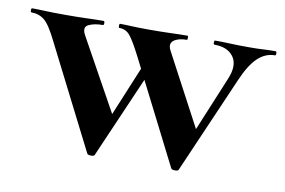

<svg xmlns="http://www.w3.org/2000/svg" viewBox="-68 -469 822 554"><g transform="rotate(10 342.5 -191.5)"><path d="M461 -1 308 -303Q286 -346 274 -360Q262 -374 243 -374Q241 -374 241 -380Q241 -386 243 -386Q258 -386 277 -385Q296 -384 329 -384Q366 -384 392.5 -385Q419 -386 441 -386Q443 -386 443 -380Q443 -374 441 -374Q416 -374 403 -364Q390 -354 400 -335L519 -111L469 -22L578 -285Q595 -326 578 -350Q561 -374 522 -374Q519 -374 519 -380Q519 -386 522 -386Q545 -386 566.5 -385Q588 -384 622 -384Q647 -384 662 -385Q677 -386 699 -386Q702 -386 702 -380Q702 -374 699 -374Q671 -374 648.5 -352.5Q626 -331 606 -284L483 -1Q482 3 472.5 3Q463 3 461 -1ZM215 -1 62 -303Q40 -348 24 -361Q8 -374 -14 -374Q-17 -374 -17 -380Q-17 -386 -14 -386Q3 -386 24.5 -385Q46 -384 83 -384Q120 -384 146.5 -385Q173 -386 195 -386Q198 -386 198 -380Q198 -374 195 -374Q170 -374 153.5 -366Q137 -358 150 -335L274 -111L223 -22L332 -285L360 -284L237 -1Q236 3 226.5 3Q217 3 215 -1Z"/></g></svg>

Font: Cormorant Garamond Light
Style: Bold
Weight: 700
Version: Version 4.001